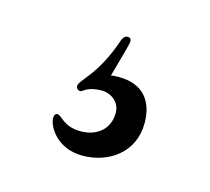

<svg xmlns="http://www.w3.org/2000/svg" viewBox="-47 -70 337 308"><g transform="rotate(15 122.0 84.5)"><path d="M194 110C194 74 176 49 135 49C131 49 126 49 122 50C133 10 138 -6 138 -11C138 -15 136 -17 132 -17C128 -17 125 -14 123 -9C102 54 74 70 74 80C74 84 77 87 81 87C85 87 89 77 115 77C127 77 145 86 145 106C145 133 125 149 98 149C69 149 63 132 55 132C52 132 50 135 50 140C50 152 67 186 111 186C154 186 194 159 194 110Z"/></g></svg>

Font: Engagement
Style: Regular
Weight: 400
Designer: Astigmatic (AOETI)
Foundry: Astigmatic (AOETI)
Version: Version 1.000